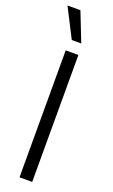

<svg xmlns="http://www.w3.org/2000/svg" viewBox="-187 -1027 625 1066"><g transform="rotate(20 125.5 -494.0)"><path d="M163 0H88V-750H163ZM100 -815.5 12 -987.5H88.5L156 -815.5Z"/></g></svg>

Font: Mohave Light
Style: Regular
Weight: 400
Version: Version 2.003